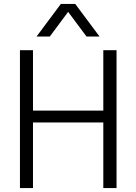

<svg xmlns="http://www.w3.org/2000/svg" viewBox="-20 -952 690 972"><path d="M503 0V-698H570V0ZM81 0V-698H147V0ZM134 -332V-392H516V-332ZM165 -767 288 -932H361L484 -767H418L325 -892L232 -767Z"/></svg>

Font: Azeret Mono ExtraLight
Style: Regular
Weight: 250
Designer: Martin Vácha
Foundry: Displaay
Version: Version 1.002